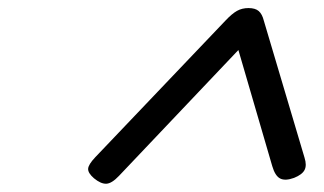

<svg xmlns="http://www.w3.org/2000/svg" viewBox="-20 -955 803 476"><path d="M216 -565 539 -904Q555 -921 567.5 -928Q580 -935 596 -935Q613 -935 621.5 -927.5Q630 -920 634 -904L735 -564Q741 -545 735 -533.5Q729 -522 709 -514Q687 -506 674.5 -512.5Q662 -519 655 -543L571 -831L275 -519Q257 -500 243.5 -499.5Q230 -499 213 -513Q198 -526 198.5 -536.5Q199 -547 216 -565Z"/></svg>

Font: Playwrite DE LA
Style: Regular
Weight: 400
Designer: Veronika Burian, José Scaglione
Foundry: TypeTogether
Version: Version 1.002